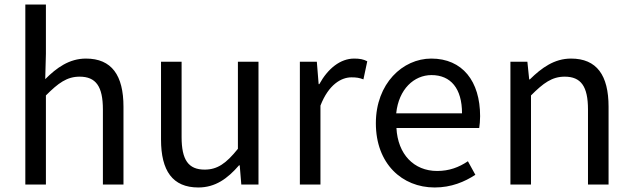

<svg xmlns="http://www.w3.org/2000/svg" viewBox="-20 -816 2796 849"><path d="M92 0H183V-394C238 -449 276 -477 332 -477C404 -477 435 -434 435 -332V0H526V-344C526 -483 474 -557 360 -557C286 -557 230 -516 180 -466L183 -578V-796H92Z M857 13C932 13 986 -26 1037 -85H1040L1047 0H1123V-543H1032V-158C980 -93 941 -66 885 -66C813 -66 783 -109 783 -210V-543H692V-199C692 -61 743 13 857 13Z M1306 0H1397V-349C1433 -442 1489 -474 1534 -474C1556 -474 1569 -472 1587 -465L1604 -545C1587 -554 1570 -557 1546 -557C1485 -557 1430 -513 1392 -444H1389L1381 -543H1306Z M1902 13C1976 13 2034 -12 2082 -43L2049 -103C2009 -76 1966 -60 1913 -60C1810 -60 1739 -134 1733 -250H2099C2101 -263 2103 -282 2103 -302C2103 -457 2025 -557 1887 -557C1761 -557 1642 -447 1642 -271C1642 -92 1758 13 1902 13ZM1732 -315C1743 -422 1811 -484 1888 -484C1973 -484 2023 -425 2023 -315Z M2237 0H2328V-394C2383 -449 2421 -477 2477 -477C2549 -477 2580 -434 2580 -332V0H2671V-344C2671 -483 2619 -557 2505 -557C2431 -557 2375 -516 2323 -465H2320L2312 -543H2237Z"/></svg>

Font: Noto Sans CJK JP Regular
Style: Regular
Weight: 400
Designer: Ryoko NISHIZUKA (kana & ideographs); Paul D. Hunt (Latin, Greek & Cyrillic); Wenlong ZHANG (bopomofo); Sandoll Communica
Foundry: Adobe Systems Incorporated
Version: Version 1.001;PS 1.001;hotconv 1.0.78;makeotf.lib2.5.61930